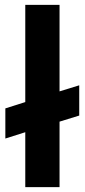

<svg xmlns="http://www.w3.org/2000/svg" viewBox="-20 -770 349 790"><path d="M84 0V-226L2 -200V-324L84 -350V-750H225V-394L306 -419V-294.5L225 -269.5V0Z"/></svg>

Font: Tourney Expanded Black
Style: Regular
Weight: 900
Width: 7
Designer: Tyler Finck
Foundry: Etcetera Type Co
Version: Version 1.010; ttfautohint (v1.8.3)